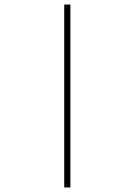

<svg xmlns="http://www.w3.org/2000/svg" viewBox="-20 -672 590 843"><path d="M262 151V-652H289V151Z"/></svg>

Font: Inconsolata SemiExpanded ExtraLight
Style: Regular
Weight: 200
Width: 6
Monospace: yes
Designer: Raph Levien, Cyreal, Brenton Simpson
Foundry: Raph Levien, Cyreal, Google
Version: Version 3.001; ttfautohint (v1.8.2.53-6de2)